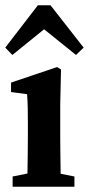

<svg xmlns="http://www.w3.org/2000/svg" viewBox="-20 -710 338 730"><path d="M83 0Q84 -21 84.5 -55.5Q85 -90 85.5 -127.5Q86 -165 86 -193V-236Q86 -274 85.5 -299Q85 -324 83 -352L22 -360V-396L197 -455L212 -446L209 -314V-193Q209 -165 209.5 -127.5Q210 -90 210.5 -55.5Q211 -21 212 0ZM28 0V-39L118 -57H172L263 -39V0ZM269 -501 105 -633H190L27 -501L0 -529L124 -690H172L298 -529Z"/></svg>

Font: Lisu Bosa Black
Style: Regular
Weight: 900
Designer: David Morse, Annie Olsen, Victor Gaultney, Frank Grießhammer (Latin)
Foundry: SIL International
Version: Version 2.000